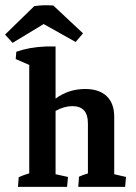

<svg xmlns="http://www.w3.org/2000/svg" viewBox="-49 -728 528 748"><path d="M158.7 -706.5 274.4 -598.1 245.6 -564.5 121.1 -634.3 0 -561 -29.3 -593.3 84.5 -704.1Q119.6 -709.5 158.7 -706.5ZM21 0 23.9 -37.6Q43 -46.4 64.9 -52.7V-475.1L12.2 -498L14.6 -526.4Q65.4 -544.4 129.4 -546.9H167.5V-343.8Q218.3 -381.3 282.7 -381.3Q337.4 -381.3 366.7 -353.3Q396 -325.2 396 -272.9V-49.3L441.9 -38.6L438.5 0H255.9L258.8 -39.6Q273.9 -46.9 293.5 -52.2V-247.6Q293.5 -314.5 232.9 -314.5Q200.7 -314.5 167.5 -295.9V-49.3L215.8 -38.6L212.4 0Z"/></svg>

Font: Markazi Text SemiBold
Style: Regular
Weight: 600
Designer: Borna Izadpanah (Arabic designer), Fiona Ross (Arabic design director) and Florian Runge (Latin designer)
Foundry: Borna Izadpanah and Florian Runge
Version: Version 1.001; ttfautohint (v1.8.3)